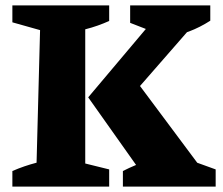

<svg xmlns="http://www.w3.org/2000/svg" viewBox="-20 -694 828 714"><path d="M26 0V-58Q49 -68 71 -75.5Q93 -83 116 -89L129 -582L26 -611V-674H386V-616Q366 -607 343.5 -599Q321 -591 297 -585V-86L386 -64V0ZM437 0V-58Q484 -82 532.5 -97.5Q581 -113 630 -119L782 -64V0ZM603 -555 464 -609V-674H762V-617Q723 -592 683 -577Q643 -562 603 -555ZM449 -315 456 -434 732 -64V-10H536L308 -332L587 -663H709L710 -614Z"/></svg>

Font: Piazzolla Thin Black
Style: Regular
Weight: 900
Version: Version 2.005